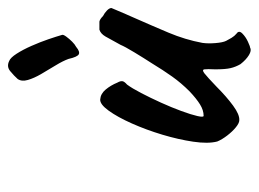

<svg xmlns="http://www.w3.org/2000/svg" viewBox="-103 -538 645 479"><g transform="rotate(-90 219.5 -298.5)"><path d="M340 3Q333 7 321.5 0Q310 -7 299 -21Q292 -33 289 -46Q286 -59 286 -84Q287 -104 286 -111Q285 -118 276 -111Q267 -104 243 -81Q218 -56 195.5 -39.5Q173 -23 159 -24Q152 -24 141.5 -32.5Q131 -41 121 -54Q111 -67 106 -79Q100 -102 105.5 -139Q111 -176 123 -216Q135 -256 151 -292Q167 -328 183 -350Q199 -372 211 -371Q225 -370 235.5 -357.5Q246 -345 253 -328Q257 -321 256.5 -316Q256 -311 248 -304Q239 -292 227 -269Q215 -246 203 -219.5Q191 -193 182 -168.5Q173 -144 169.5 -128.5Q166 -113 170 -113Q184 -113 198.5 -122Q213 -131 231 -148Q252 -169 268 -191.5Q284 -214 301 -242Q314 -262 328.5 -286Q343 -310 347 -320Q361 -346 368 -358Q375 -370 385 -373Q390 -373 397.5 -373Q405 -373 405 -373Q411 -372 419 -364Q427 -360 433 -354Q439 -348 439 -343Q435 -333 426.5 -313.5Q418 -294 414 -285Q395 -242 377.5 -200.5Q360 -159 352 -116Q350 -102 351.5 -83.5Q353 -65 357 -57Q360 -51 364.5 -43.5Q369 -36 375 -31Q384 -25 375.5 -16.5Q367 -8 355 -2.5Q343 3 340 3ZM342 -431Q330 -421 323.5 -424.5Q317 -428 312 -450Q307 -464 296 -482Q285 -500 274.5 -518Q264 -536 259.5 -551.5Q255 -567 262 -577Q270 -586 281.5 -595.5Q293 -605 307 -598Q315 -595 325 -579.5Q335 -564 344.5 -542.5Q354 -521 361 -500.5Q368 -480 372 -466Q373 -463 367.5 -455.5Q362 -448 355 -441Q348 -434 342 -431Z"/></g></svg>

Font: Caveat SemiBold
Style: Regular
Weight: 600
Designer: Pablo Impallari
Foundry: Pablo Impallari
Version: Version 2.000